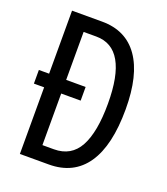

<svg xmlns="http://www.w3.org/2000/svg" viewBox="-132 -806 780 899"><g transform="rotate(20 258.0 -357.0)"><path d="M222 -714Q341 -714 403.5 -625Q466 -536 466 -366Q466 -185 402.5 -92.5Q339 0 216 0H72V-332H21V-400H72V-714ZM220 -639H157V-400H254V-332H157V-75H214Q300 -75 339.5 -147.5Q379 -220 379 -362Q379 -639 220 -639Z"/></g></svg>

Font: Noto Sans Georgian ExtraCondensed
Style: Regular
Weight: 400
Width: 2
Designer: Monotype Design Team, Akaki Razmadze
Foundry: Google LLC
Version: Version 2.005; ttfautohint (v1.8.4.7-5d5b)